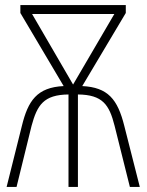

<svg xmlns="http://www.w3.org/2000/svg" viewBox="-20 -734 576 754"><path d="M474 -714H60V-683L230 -396C125 -391 90 -338 66 -240L6 0H45L104 -240C126 -321 151 -362 249 -363V0H286V-363C383 -362 409 -323 430 -240L490 0H529L468 -240C442 -344 404 -391 303 -396L474 -683ZM429 -679 267 -402 106 -679Z"/></svg>

Font: Noto Sans Condensed ExtraLight
Style: Regular
Weight: 200
Width: 3
Designer: Monotype Design Team
Foundry: Monotype Imaging Inc.
Version: Version 2.013